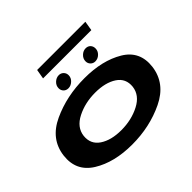

<svg xmlns="http://www.w3.org/2000/svg" viewBox="-190 -1148 1419 1419"><g transform="rotate(-45 520.0 -438.5)"><path d="M455 4.5Q640 4.5 793.8 -69.5Q947.5 -143.5 967 -297Q985 -445.5 861.5 -519Q738 -592.5 552.5 -592.5Q366.5 -592.5 212.5 -521.2Q58.5 -450 39.5 -297Q21.5 -148.5 145.2 -72Q269 4.5 455 4.5ZM474 -127.5Q368 -127.5 303.2 -171Q238.5 -214.5 247 -295Q256.5 -374.5 341.8 -417.8Q427 -461 532.5 -461Q639 -461 703.8 -418.2Q768.5 -375.5 760 -295Q750.5 -215.5 665.2 -171.5Q580 -127.5 474 -127.5ZM416.5 -623Q442 -623 463.8 -643Q485.5 -663 485.5 -690.5Q485.5 -713 470.5 -727.8Q455.5 -742.5 434 -742.5Q407 -742.5 385.8 -722.2Q364.5 -702 364.5 -674.5Q364.5 -652.5 378.8 -637.8Q393 -623 416.5 -623ZM697 -623Q724.5 -623 745.2 -643Q766 -663 766 -690.5Q766 -713 752 -727.8Q738 -742.5 714.5 -742.5Q688.5 -742.5 667.2 -722.2Q646 -702 646 -674.5Q646 -652.5 660.8 -637.8Q675.5 -623 697 -623ZM335 -807.5H839.5L852 -882.5H348Z"/></g></svg>

Font: Anybody ExtraExpanded
Style: Bold Italic
Weight: 700
Width: 8
Italic angle: -10°
Version: Version 1.113;gftools[0.9.25]